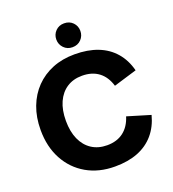

<svg xmlns="http://www.w3.org/2000/svg" viewBox="-164 -1046 1066 1185"><g transform="rotate(-20 369.0 -453.0)"><path d="M388 16.3Q282.1 16.3 201.8 -29.9Q121.5 -76.2 76.8 -159.2Q32 -242.2 32 -352Q32 -435.6 57.7 -503.2Q83.3 -570.8 130.4 -619.3Q177.6 -667.8 242.7 -694.1Q307.9 -720.3 387.4 -720.3Q474.3 -720.3 539.2 -695Q604.1 -669.8 647.2 -620.2Q690.4 -570.7 709 -498.6L556.7 -452.5Q537.9 -515.2 494.6 -547.8Q451.3 -580.3 386 -580.3Q327.9 -580.3 285.8 -552.7Q243.7 -525.1 220.8 -474.1Q198 -423.2 198 -352Q198 -281.8 220.8 -230.5Q243.7 -179.2 286.3 -151.4Q328.9 -123.7 387.3 -123.7Q451.6 -123.7 494.6 -156.6Q537.6 -189.5 556.7 -251.5L707.6 -206.1Q688.6 -134 646 -84.3Q603.3 -34.5 539 -9.1Q474.7 16.3 388 16.3ZM392.5 -765.4Q358.4 -765.4 336.2 -788.6Q314 -811.7 314 -844Q314 -876.5 336.2 -899.3Q358.4 -922.1 392.5 -922.1Q427.7 -922.1 449.8 -899.3Q471.9 -876.5 471.9 -844Q471.9 -811.7 449.8 -788.6Q427.7 -765.4 392.5 -765.4Z"/></g></svg>

Font: TikTok Sans Light
Style: Regular
Weight: 300
Version: Version 4.000